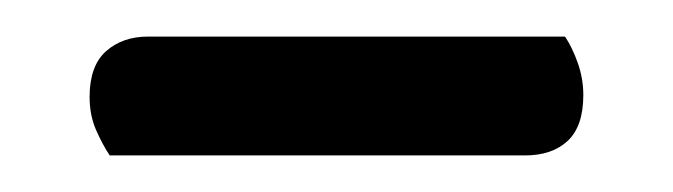

<svg xmlns="http://www.w3.org/2000/svg" viewBox="-20 -655 368 105"><path d="M267 -570H40Q36 -576 32.5 -584Q29 -592 29 -602Q29 -619 38 -627Q47 -635 61 -635H289Q293 -629 296 -620.5Q299 -612 299 -603Q299 -586 290.5 -578Q282 -570 267 -570Z"/></svg>

Font: Baloo Tammudu 2
Style: Regular
Weight: 400
Designer: Maithili Shingre, Omkar Shende and Ek Type
Foundry: Ek Type
Version: Version 1.700